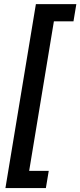

<svg xmlns="http://www.w3.org/2000/svg" viewBox="-20 -785 397 948"><path d="M6.8 143.6 157.2 -764.6H356.9L342.8 -679.7H246.1L124 58.6H220.7L206.5 143.6Z"/></svg>

Font: Inter Display Medium
Style: Italic
Weight: 500
Italic angle: -9.39999°
Designer: Rasmus Andersson
Foundry: rsms
Version: Version 4.000;git-a52131595